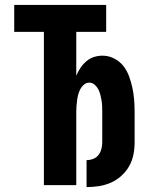

<svg xmlns="http://www.w3.org/2000/svg" viewBox="-20 -755 640 783"><path d="M333 8V-102Q347 -102 360 -107Q373 -112 381.5 -123Q390 -134 393.5 -147.5Q397 -161 397 -174V-299Q397 -311 396.5 -323Q396 -335 394 -346.5Q392 -358 389 -369.5Q386 -381 380.5 -391.5Q375 -402 365.5 -410Q356 -418 344 -418Q332 -418 322.5 -410Q313 -402 307.5 -391.5Q302 -381 299 -369.5Q296 -358 294.5 -346.5Q293 -335 292 -323Q291 -311 291 -299V0H159V-625H38V-735H413V-625H291V-446Q298 -463 308 -478Q318 -493 332 -505Q346 -517 363 -522.5Q380 -528 398 -528Q423 -528 445.5 -516.5Q468 -505 483 -486Q498 -467 506.5 -443.5Q515 -420 520 -396.5Q525 -373 527 -348.5Q529 -324 529 -299V-174Q529 -149 524 -124Q519 -99 506.5 -77Q494 -55 474.5 -37.5Q455 -20 432 -10Q409 0 384 4Q359 8 333 8Z"/></svg>

Font: Iosevka Aile Extrabold
Style: Regular
Weight: 800
Designer: Belleve Invis
Foundry: Belleve Invis
Version: Version 27.3.5; ttfautohint (v1.8.4)